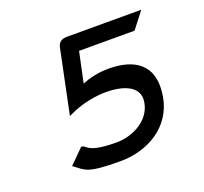

<svg xmlns="http://www.w3.org/2000/svg" viewBox="-106 -704 891 839"><g transform="rotate(-20 339.5 -284.5)"><path d="M187 -254C299 -310 463 -310 498 -242C505 -229 507 -214 504 -195C490 -112 402 -72 332 -72C193 -72 205 -104 181 -107H178L112 -41L117 -38C159 -7 162 11 318 11C447 11 566 -58 589 -190C614 -334 528 -387 407 -387C360 -387 318 -377 283 -363L313 -504H571L630 -580H286C258 -580 244 -570 239 -544L178 -250Z"/></g></svg>

Font: Charger Monospace
Style: Regular
Weight: 400
Designer: Jasper
Foundry: Cannot Into Space Fonts
Version: Version 0.980